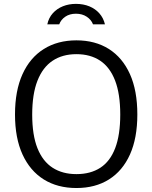

<svg xmlns="http://www.w3.org/2000/svg" viewBox="-20 -936 766 966"><path d="M364.5 10Q269.5 10 200.2 -33.2Q131 -76.5 93.2 -159Q55.5 -241.5 55.5 -360Q55.5 -479.5 93.2 -562.8Q131 -646 200.5 -689.5Q270 -733 364.5 -733Q459 -733 527.8 -689.5Q596.5 -646 633.8 -563Q671 -480 671 -360Q671 -241.5 634 -159Q597 -76.5 528.2 -33.2Q459.5 10 364.5 10ZM364.5 -60Q435.5 -60 484.8 -92Q534 -124 559.5 -190.5Q585 -257 585 -359.5Q585 -463.5 559 -530.8Q533 -598 483.8 -630.8Q434.5 -663.5 364.5 -663.5Q294.5 -663.5 244.8 -630.5Q195 -597.5 168.5 -530Q142 -462.5 142 -359.5Q142 -256.5 168.5 -190.2Q195 -124 244.8 -92Q294.5 -60 364.5 -60ZM508 -813.5Q500.5 -845.5 480.2 -868.5Q460 -891.5 429.8 -904Q399.5 -916.5 362 -916.5Q326.5 -916.5 296.5 -904.5Q266.5 -892.5 245.8 -869.5Q225 -846.5 218 -813.5H278Q286.5 -837 308.5 -852Q330.5 -867 362 -867Q393.5 -867 416.2 -852Q439 -837 448 -813.5Z"/></svg>

Font: Public Sans Thin Light
Style: Regular
Weight: 300
Version: Version 1.007